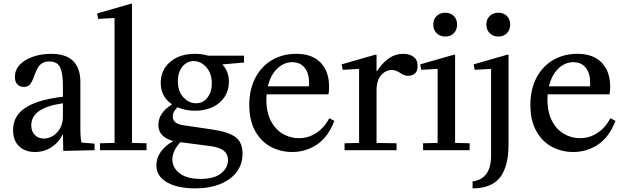

<svg xmlns="http://www.w3.org/2000/svg" viewBox="-20 -826 3431 1056"><path d="M96 -215Q161 -275 326 -294V-359Q326 -421 311 -454.5Q296 -488 251 -488Q226 -488 210.5 -477.5Q195 -467 187 -452Q179 -437 169 -411Q158 -379 146.5 -363.5Q135 -348 111 -348Q89 -348 75.5 -362Q62 -376 62 -403Q62 -442 89.5 -470.5Q117 -499 162.5 -514.5Q208 -530 260 -530Q422 -530 422 -375V-120Q422 -70 428 -42L500 -36V0L328 4L326 -86H324Q305 -44 264 -17Q223 10 172 10Q119 10 85.5 -21Q52 -52 52 -110Q52 -174 96 -215ZM221 -64Q248 -64 272 -79Q296 -94 311 -121.5Q326 -149 326 -184V-258Q237 -245 194.5 -215Q152 -185 152 -137Q152 -103 171.5 -83.5Q191 -64 221 -64Z M702 -806 706 -804V-40L786 -38V0H530V-38L610 -40V-725L608 -727L520 -722L514 -752Z M1059 -258Q1097 -258 1121 -289Q1145 -320 1145 -367Q1145 -422 1115 -456Q1085 -490 1045 -490Q1007 -490 982.5 -458.5Q958 -427 958 -380Q958 -325 988 -291.5Q1018 -258 1059 -258ZM933 -50Q895 -60 873 -82Q851 -104 851 -139Q851 -205 926 -252Q864 -294 864 -370Q864 -441 916 -485.5Q968 -530 1052 -530Q1091 -530 1124 -520H1322V-482L1205 -472L1204 -470Q1239 -433 1239 -376Q1239 -330 1215.5 -293.5Q1192 -257 1149.5 -237Q1107 -217 1053 -217Q1000 -217 956 -236Q930 -211 930 -185Q930 -145 990 -137L1146 -114Q1232 -102 1273 -73.5Q1314 -45 1314 19Q1314 75 1283 118Q1252 161 1193 185.5Q1134 210 1053 210Q956 210 898 176.5Q840 143 840 83Q840 43 865 8Q890 -27 933 -50ZM1083 158Q1158 158 1196 127.5Q1234 97 1234 54Q1234 22 1211.5 3.5Q1189 -15 1141 -22L972 -44Q928 4 928 51Q928 97 968.5 127.5Q1009 158 1083 158Z M1624 -66Q1676 -66 1719.5 -94.5Q1763 -123 1791 -175H1793L1819 -161Q1784 -71 1722.5 -30.5Q1661 10 1587 10Q1524 10 1470.5 -18Q1417 -46 1384 -104.5Q1351 -163 1351 -249Q1351 -335 1385 -399Q1419 -463 1477.5 -496.5Q1536 -530 1609 -530Q1697 -530 1743.5 -481.5Q1790 -433 1790 -349Q1790 -327 1787 -309L1785 -307H1446Q1445 -298 1445 -279Q1445 -208 1470.5 -160Q1496 -112 1537 -89Q1578 -66 1624 -66ZM1679 -351Q1680 -358 1680 -371Q1680 -423 1655.5 -453.5Q1631 -484 1588 -484Q1541 -484 1504.5 -448.5Q1468 -413 1453 -351Z M2051 -40 2161 -38V0H1875V-38L1955 -40V-445L1953 -447L1865 -442L1859 -472L2047 -526L2051 -524V-434H2053Q2115 -530 2197 -530Q2232 -530 2254.5 -513.5Q2277 -497 2277 -463Q2277 -433 2261 -421Q2245 -409 2225 -409Q2212 -409 2202.5 -413Q2193 -417 2181 -425Q2168 -433 2158 -437Q2148 -441 2135 -441Q2102 -441 2076.5 -413Q2051 -385 2051 -328Z M2479 -526 2483 -524V-40L2563 -38V0H2307V-38L2387 -40V-445L2385 -447L2297 -442L2291 -472ZM2363 -691Q2363 -720 2381.5 -738Q2400 -756 2429 -756Q2458 -756 2476 -738Q2494 -720 2494 -691Q2494 -662 2476 -643.5Q2458 -625 2429 -625Q2400 -625 2381.5 -643.5Q2363 -662 2363 -691Z M2679 -447 2591 -442 2585 -472 2773 -526 2777 -524V-33Q2777 90 2730 150Q2683 210 2579 210V172Q2681 158 2681 30V-445ZM2655 -691Q2655 -720 2673.5 -738Q2692 -756 2721 -756Q2750 -756 2768 -738Q2786 -720 2786 -691Q2786 -662 2768 -643.5Q2750 -625 2721 -625Q2692 -625 2673.5 -643.5Q2655 -662 2655 -691Z M3170 -66Q3222 -66 3265.5 -94.5Q3309 -123 3337 -175H3339L3365 -161Q3330 -71 3268.5 -30.5Q3207 10 3133 10Q3070 10 3016.5 -18Q2963 -46 2930 -104.5Q2897 -163 2897 -249Q2897 -335 2931 -399Q2965 -463 3023.5 -496.5Q3082 -530 3155 -530Q3243 -530 3289.5 -481.5Q3336 -433 3336 -349Q3336 -327 3333 -309L3331 -307H2992Q2991 -298 2991 -279Q2991 -208 3016.5 -160Q3042 -112 3083 -89Q3124 -66 3170 -66ZM3225 -351Q3226 -358 3226 -371Q3226 -423 3201.5 -453.5Q3177 -484 3134 -484Q3087 -484 3050.5 -448.5Q3014 -413 2999 -351Z"/></svg>

Font: Minipax
Style: Regular
Weight: 400
Designer: Raphaël Ronot, Igor Stepanchenko (Cyrillic)
Foundry: steppetype
Version: Version 1.002